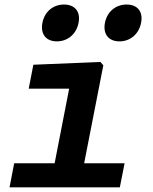

<svg xmlns="http://www.w3.org/2000/svg" viewBox="-20 -806 660 826"><path d="M21 0H495.5L516 -103.5H342L424.5 -525L412 -539.5L123.5 -527.5L103.5 -424.5H277.5L215 -103.5H41ZM224.5 -628C271 -628 308.5 -659 318 -708C327.5 -756.5 301.5 -786.5 255.5 -786.5C209 -786.5 172 -756.5 162.5 -708C153 -659 178.5 -628 224.5 -628ZM494 -628C540 -628 577.5 -659 587 -708C596.5 -756.5 571 -786.5 524.5 -786.5C478.5 -786.5 441 -756.5 431.5 -708C422 -659 447.5 -628 494 -628Z"/></svg>

Font: Monaspace Neon SemiBold
Style: Italic
Weight: 600
Italic angle: -11°
Designer: Riley Cran & the Lettermatic Team
Foundry: Lettermatic
Version: Version 1.200 (Monaspace Neon)